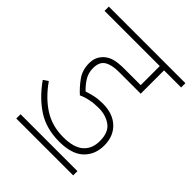

<svg xmlns="http://www.w3.org/2000/svg" viewBox="-180 -724 826 826"><g transform="rotate(45 233.0 -311.0)"><path d="M277 -283Q224 -283 182 -264Q157 -286 134.5 -317Q112 -348 112 -390Q112 -422 131 -445Q146 -463 169.5 -471.5Q193 -480 238 -480H336V-596H0V-622H466V-596H362V-454H229Q186 -454 162.5 -439.5Q139 -425 139 -387Q139 -356 155 -332Q171 -308 188 -293Q208 -300 229.5 -304.5Q251 -309 277 -309Q338 -309 373.5 -275.5Q409 -242 409 -186Q409 -129 372 -94.5Q335 -60 260 -60Q181 -60 124.5 -96.5Q68 -133 22 -198L44 -213Q86 -153 138 -119.5Q190 -86 259 -86Q321 -86 351.5 -112Q382 -138 382 -186Q382 -239 351.5 -261Q321 -283 277 -283ZM59 -26H405V0H59Z"/></g></svg>

Font: Noto Sans Devanagari UI Condensed Thin
Style: Regular
Weight: 100
Width: 3
Designer: Jelle Bosma - Monotype Design Team
Foundry: Monotype Imaging Inc.
Version: Version 2.004; ttfautohint (v1.8.4.7-5d5b)